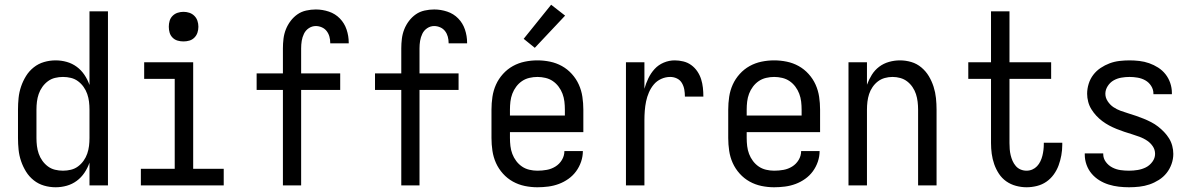

<svg xmlns="http://www.w3.org/2000/svg" viewBox="-20 -783 5040 811"><path d="M215 8Q190 8 166 1Q142 -6 122.5 -21.5Q103 -37 90 -58Q77 -79 69 -102.5Q61 -126 58.5 -150.5Q56 -175 56 -200V-320Q56 -345 58.5 -369.5Q61 -394 69 -417.5Q77 -441 90 -462Q103 -483 122.5 -498.5Q142 -514 166 -521Q190 -528 215 -528Q239 -528 262 -521.5Q285 -515 304 -501Q323 -487 336.5 -467Q350 -447 358 -424V-735H436V0H358V-96Q350 -73 336.5 -53Q323 -33 304 -19Q285 -5 262 1.5Q239 8 215 8ZM246 -62Q263 -62 279.5 -66Q296 -70 309.5 -80Q323 -90 333 -104Q343 -118 348.5 -134Q354 -150 356 -166.5Q358 -183 358 -200V-320Q358 -337 356 -353.5Q354 -370 348.5 -386Q343 -402 333 -416Q323 -430 309.5 -440Q296 -450 279.5 -454Q263 -458 246 -458Q229 -458 212.5 -454Q196 -450 182.5 -440Q169 -430 159 -416Q149 -402 143.5 -386Q138 -370 136 -353.5Q134 -337 134 -320V-200Q134 -183 136 -166.5Q138 -150 143.5 -134Q149 -118 159 -104Q169 -90 182.5 -80Q196 -70 212.5 -66Q229 -62 246 -62Z M575 0V-70H718V-450H589V-520H796V-70H925V0ZM755 -608Q742 -608 730 -611.5Q718 -615 709 -624Q700 -633 696.5 -645Q693 -657 693 -670Q693 -683 696.5 -695Q700 -707 709 -716Q718 -725 730 -729Q742 -733 755 -733Q768 -733 780 -729Q792 -725 801 -716Q810 -707 814 -695Q818 -683 818 -670Q818 -657 814 -645Q810 -633 801 -624Q792 -615 780 -611.5Q768 -608 755 -608Z M1175 0V-403H1064V-473H1175V-579Q1175 -599 1177.5 -619.5Q1180 -640 1187.5 -659Q1195 -678 1207.5 -694.5Q1220 -711 1236.5 -722.5Q1253 -734 1273.5 -738.5Q1294 -743 1314 -743Q1342 -743 1369 -734Q1396 -725 1415.5 -705Q1435 -685 1444 -658Q1453 -631 1453 -603V-600H1375V-601Q1375 -615 1371.5 -628Q1368 -641 1360 -651.5Q1352 -662 1339.5 -667.5Q1327 -673 1314 -673Q1298 -673 1284.5 -664Q1271 -655 1264 -640.5Q1257 -626 1254.5 -610.5Q1252 -595 1252 -579V-473H1417V-403H1252V0Z M1675 0V-403H1564V-473H1675V-579Q1675 -599 1677.5 -619.5Q1680 -640 1687.5 -659Q1695 -678 1707.5 -694.5Q1720 -711 1736.5 -722.5Q1753 -734 1773.5 -738.5Q1794 -743 1814 -743Q1842 -743 1869 -734Q1896 -725 1915.5 -705Q1935 -685 1944 -658Q1953 -631 1953 -603V-600H1875V-601Q1875 -615 1871.5 -628Q1868 -641 1860 -651.5Q1852 -662 1839.5 -667.5Q1827 -673 1814 -673Q1798 -673 1784.5 -664Q1771 -655 1764 -640.5Q1757 -626 1754.5 -610.5Q1752 -595 1752 -579V-473H1917V-403H1752V0Z M2250 8Q2223 8 2196.5 2.5Q2170 -3 2146.5 -16Q2123 -29 2104.5 -49.5Q2086 -70 2075 -94.5Q2064 -119 2060 -146Q2056 -173 2056 -200V-320Q2056 -347 2060 -374Q2064 -401 2075 -425.5Q2086 -450 2104.5 -470.5Q2123 -491 2146.5 -504Q2170 -517 2196.5 -522.5Q2223 -528 2250 -528Q2277 -528 2303.5 -522.5Q2330 -517 2353.5 -504Q2377 -491 2395.5 -470.5Q2414 -450 2425 -425.5Q2436 -401 2440 -374Q2444 -347 2444 -320V-225H2134V-200Q2134 -183 2136 -166Q2138 -149 2144 -133Q2150 -117 2160.5 -103Q2171 -89 2185 -79.5Q2199 -70 2216 -66Q2233 -62 2250 -62Q2270 -62 2289.5 -65.5Q2309 -69 2326 -79.5Q2343 -90 2353.5 -107.5Q2364 -125 2364 -145H2442Q2442 -122 2434.5 -100Q2427 -78 2413.5 -59.5Q2400 -41 2381 -27.5Q2362 -14 2340.5 -6Q2319 2 2296 5Q2273 8 2250 8ZM2366 -295V-320Q2366 -337 2364 -354Q2362 -371 2356 -387Q2350 -403 2339.5 -417Q2329 -431 2315 -440.5Q2301 -450 2284 -454Q2267 -458 2250 -458Q2233 -458 2216 -454Q2199 -450 2185 -440.5Q2171 -431 2160.5 -417Q2150 -403 2144 -387Q2138 -371 2136 -354Q2134 -337 2134 -320V-295ZM2239 -581 2192 -619 2308 -763 2367 -717Z M2624 0V-520H2702V-408Q2708 -430 2718.5 -452Q2729 -474 2745 -491.5Q2761 -509 2783.5 -518.5Q2806 -528 2830 -528Q2848 -528 2866.5 -523.5Q2885 -519 2900 -508Q2915 -497 2925.5 -481.5Q2936 -466 2941.5 -448.5Q2947 -431 2949 -412.5Q2951 -394 2951 -375H2873Q2873 -390 2870.5 -404.5Q2868 -419 2860.5 -432Q2853 -445 2839.5 -451.5Q2826 -458 2811 -458Q2791 -458 2772.5 -449.5Q2754 -441 2741.5 -426Q2729 -411 2721 -392.5Q2713 -374 2709 -354.5Q2705 -335 2703.5 -315Q2702 -295 2702 -276V0Z M3250 8Q3223 8 3196.5 2.5Q3170 -3 3146.5 -16Q3123 -29 3104.5 -49.5Q3086 -70 3075 -94.5Q3064 -119 3060 -146Q3056 -173 3056 -200V-320Q3056 -347 3060 -374Q3064 -401 3075 -425.5Q3086 -450 3104.5 -470.5Q3123 -491 3146.5 -504Q3170 -517 3196.5 -522.5Q3223 -528 3250 -528Q3277 -528 3303.5 -522.5Q3330 -517 3353.5 -504Q3377 -491 3395.5 -470.5Q3414 -450 3425 -425.5Q3436 -401 3440 -374Q3444 -347 3444 -320V-225H3134V-200Q3134 -183 3136 -166Q3138 -149 3144 -133Q3150 -117 3160.5 -103Q3171 -89 3185 -79.5Q3199 -70 3216 -66Q3233 -62 3250 -62Q3270 -62 3289.5 -65.5Q3309 -69 3326 -79.5Q3343 -90 3353.5 -107.5Q3364 -125 3364 -145H3442Q3442 -122 3434.5 -100Q3427 -78 3413.5 -59.5Q3400 -41 3381 -27.5Q3362 -14 3340.5 -6Q3319 2 3296 5Q3273 8 3250 8ZM3366 -295V-320Q3366 -337 3364 -354Q3362 -371 3356 -387Q3350 -403 3339.5 -417Q3329 -431 3315 -440.5Q3301 -450 3284 -454Q3267 -458 3250 -458Q3233 -458 3216 -454Q3199 -450 3185 -440.5Q3171 -431 3160.5 -417Q3150 -403 3144 -387Q3138 -371 3136 -354Q3134 -337 3134 -320V-295Z M3564 0V-520H3642V-425Q3650 -447 3662.5 -467Q3675 -487 3693.5 -501Q3712 -515 3735 -521.5Q3758 -528 3781 -528Q3806 -528 3829.5 -521Q3853 -514 3872 -498Q3891 -482 3903.5 -461Q3916 -440 3923.5 -416.5Q3931 -393 3933.5 -368.5Q3936 -344 3936 -320V0H3858V-320Q3858 -337 3856 -353.5Q3854 -370 3849 -385.5Q3844 -401 3834.5 -415Q3825 -429 3812 -439Q3799 -449 3783 -453.5Q3767 -458 3750 -458Q3733 -458 3717 -453.5Q3701 -449 3688 -439Q3675 -429 3665.5 -415Q3656 -401 3651 -385.5Q3646 -370 3644 -353.5Q3642 -337 3642 -320V0Z M4316 8Q4294 8 4271.5 2Q4249 -4 4230.5 -17Q4212 -30 4199.5 -49Q4187 -68 4179.5 -89.5Q4172 -111 4169 -133.5Q4166 -156 4166 -179V-450H4070V-520H4166V-735H4244V-520H4420V-450H4244V-179Q4244 -166 4245 -153Q4246 -140 4249 -127.5Q4252 -115 4257 -103.5Q4262 -92 4270.5 -82Q4279 -72 4291 -67Q4303 -62 4316 -62Q4329 -62 4340.5 -67Q4352 -72 4360.5 -81Q4369 -90 4374.5 -101.5Q4380 -113 4383 -125Q4386 -137 4387.5 -149.5Q4389 -162 4389 -174V-180H4467V-171Q4467 -149 4463 -127Q4459 -105 4451.5 -84.5Q4444 -64 4431 -46Q4418 -28 4400 -15.5Q4382 -3 4360 2.5Q4338 8 4316 8Z M4749 8Q4727 8 4705.5 5.5Q4684 3 4663 -3.5Q4642 -10 4623.5 -21.5Q4605 -33 4591 -49.5Q4577 -66 4569.5 -87Q4562 -108 4562 -130V-135H4640V-132Q4640 -114 4651 -99Q4662 -84 4678.5 -75.5Q4695 -67 4713 -64.5Q4731 -62 4749 -62Q4767 -62 4785.5 -65Q4804 -68 4820 -76Q4836 -84 4847.5 -99.5Q4859 -115 4859 -133Q4859 -151 4849 -165.5Q4839 -180 4824.5 -189.5Q4810 -199 4794 -205Q4778 -211 4761.5 -216Q4745 -221 4728.5 -226.5Q4712 -232 4696 -238.5Q4680 -245 4665 -253Q4650 -261 4636 -271.5Q4622 -282 4610.5 -294.5Q4599 -307 4590 -321.5Q4581 -336 4576.5 -353Q4572 -370 4572 -387Q4572 -408 4578.5 -429Q4585 -450 4598 -467Q4611 -484 4629 -496Q4647 -508 4667 -515.5Q4687 -523 4708.5 -525.5Q4730 -528 4751 -528Q4772 -528 4793 -525.5Q4814 -523 4834 -516Q4854 -509 4872 -497.5Q4890 -486 4903 -469.5Q4916 -453 4923 -432.5Q4930 -412 4930 -391V-385H4852V-388Q4852 -405 4842.5 -420Q4833 -435 4818 -443.5Q4803 -452 4785.5 -455Q4768 -458 4751 -458Q4734 -458 4716.5 -455Q4699 -452 4684 -443.5Q4669 -435 4659 -419.5Q4649 -404 4649 -387Q4649 -370 4659 -355Q4669 -340 4683 -330.5Q4697 -321 4713.5 -315Q4730 -309 4746.5 -304Q4763 -299 4779 -293.5Q4795 -288 4811 -281.5Q4827 -275 4842.5 -267Q4858 -259 4871.5 -248.5Q4885 -238 4897 -225.5Q4909 -213 4918 -198.5Q4927 -184 4931.5 -167Q4936 -150 4936 -133Q4936 -111 4928.5 -90Q4921 -69 4907.5 -52Q4894 -35 4875 -23Q4856 -11 4835.5 -4Q4815 3 4793 5.5Q4771 8 4749 8Z"/></svg>

Font: Iosevka Custom
Style: Regular
Weight: 400
Monospace: yes
Designer: Belleve Invis
Foundry: Belleve Invis
Version: Version 32.5.0; ttfautohint (v1.8.4)